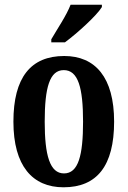

<svg xmlns="http://www.w3.org/2000/svg" viewBox="-20 -786 543 816"><path d="M198 -619V-606H256C310 -646 392 -721 413 -756V-766H280C263 -721 224 -664 198 -619ZM250 10C392 10 465 -81 465 -269C465 -457 385 -548 253 -548C111 -548 37 -457 37 -269C37 -81 118 10 250 10ZM252 -49C192 -49 170 -125 170 -269C170 -414 191 -488 251 -488C312 -488 333 -414 333 -269C333 -125 313 -49 252 -49Z"/></svg>

Font: Noto Serif Bengali ExtraCondensed
Style: Bold
Weight: 700
Width: 2
Designer: Juan Bruce, Universal Thirst, Indian Type Foundry and the Monotype Design Team.
Foundry: Monotype Imaging Inc.
Version: Version 2.003